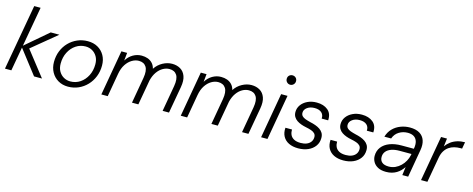

<svg xmlns="http://www.w3.org/2000/svg" viewBox="-35 -1371 5006 2034"><g transform="rotate(15 2468.0 -354.0)"><path d="M345 0 134 -273 395 -496H490L184 -244L191 -308L432 0ZM26 0 154 -720H224L96 0Z M719 12Q658 12 610.5 -15.5Q563 -43 536 -92Q509 -141 509 -203Q509 -269 531.5 -324.5Q554 -380 594 -421Q634 -462 687 -485Q740 -508 801 -508Q863 -508 910 -481.5Q957 -455 984 -407.5Q1011 -360 1011 -297Q1011 -231 988.5 -175Q966 -119 926 -77Q886 -35 833 -11.5Q780 12 719 12ZM728 -48Q788 -48 835.5 -80Q883 -112 911 -167Q939 -222 939 -291Q939 -341 918.5 -376Q898 -411 865 -429.5Q832 -448 792 -448Q733 -448 685.5 -416Q638 -384 610 -329Q582 -274 582 -205Q582 -155 602.5 -120Q623 -85 656 -66.5Q689 -48 728 -48Z M1083 0 1170 -496H1233L1224 -410Q1253 -457 1297 -482.5Q1341 -508 1391 -508Q1428 -508 1458 -497Q1488 -486 1509.5 -463Q1531 -440 1540 -404Q1572 -453 1622.5 -480.5Q1673 -508 1725 -508Q1777 -508 1816 -485Q1855 -462 1872.5 -414.5Q1890 -367 1877 -293L1825 0H1755L1805 -285Q1819 -367 1793.5 -407Q1768 -447 1712 -447Q1676 -447 1641 -427.5Q1606 -408 1579 -370Q1552 -332 1538 -277L1489 0H1419L1469 -285Q1483 -367 1457.5 -407Q1432 -447 1376 -447Q1338 -447 1301 -425Q1264 -403 1236.5 -361Q1209 -319 1198 -257L1153 0Z M1954 0 2041 -496H2104L2095 -410Q2124 -457 2168 -482.5Q2212 -508 2262 -508Q2299 -508 2329 -497Q2359 -486 2380.5 -463Q2402 -440 2411 -404Q2443 -453 2493.5 -480.5Q2544 -508 2596 -508Q2648 -508 2687 -485Q2726 -462 2743.5 -414.5Q2761 -367 2748 -293L2696 0H2626L2676 -285Q2690 -367 2664.5 -407Q2639 -447 2583 -447Q2547 -447 2512 -427.5Q2477 -408 2450 -370Q2423 -332 2409 -277L2360 0H2290L2340 -285Q2354 -367 2328.5 -407Q2303 -447 2247 -447Q2209 -447 2172 -425Q2135 -403 2107.5 -361Q2080 -319 2069 -257L2024 0Z M2835 0 2922 -496H2992L2905 0ZM2988 -617Q2967 -617 2952 -632Q2937 -647 2937 -669Q2937 -692 2952 -706Q2967 -720 2988 -720Q3009 -720 3024 -706Q3039 -692 3039 -669Q3039 -647 3024 -632Q3009 -617 2988 -617Z M3243 12Q3183 12 3140 -9Q3097 -30 3075.5 -69.5Q3054 -109 3058 -164H3130Q3129 -134 3140 -108Q3151 -82 3179 -66Q3207 -50 3254 -50Q3292 -50 3320 -61.5Q3348 -73 3364 -95Q3380 -117 3380 -147Q3380 -171 3366 -186Q3352 -201 3326.5 -210Q3301 -219 3265 -226Q3239 -231 3212.5 -240.5Q3186 -250 3164.5 -264.5Q3143 -279 3130 -301Q3117 -323 3117 -353Q3117 -396 3142 -431Q3167 -466 3211 -487Q3255 -508 3311 -508Q3387 -508 3433.5 -469.5Q3480 -431 3475 -357H3404Q3407 -398 3380.5 -422Q3354 -446 3304 -446Q3255 -446 3223 -422.5Q3191 -399 3191 -365Q3191 -343 3204 -329Q3217 -315 3241.5 -306Q3266 -297 3299 -289Q3328 -283 3356 -273Q3384 -263 3406 -248Q3428 -233 3441 -211Q3454 -189 3454 -157Q3454 -106 3426.5 -68Q3399 -30 3351.5 -9Q3304 12 3243 12Z M3738 12Q3678 12 3635 -9Q3592 -30 3570.5 -69.5Q3549 -109 3553 -164H3625Q3624 -134 3635 -108Q3646 -82 3674 -66Q3702 -50 3749 -50Q3787 -50 3815 -61.5Q3843 -73 3859 -95Q3875 -117 3875 -147Q3875 -171 3861 -186Q3847 -201 3821.5 -210Q3796 -219 3760 -226Q3734 -231 3707.5 -240.5Q3681 -250 3659.5 -264.5Q3638 -279 3625 -301Q3612 -323 3612 -353Q3612 -396 3637 -431Q3662 -466 3706 -487Q3750 -508 3806 -508Q3882 -508 3928.5 -469.5Q3975 -431 3970 -357H3899Q3902 -398 3875.5 -422Q3849 -446 3799 -446Q3750 -446 3718 -422.5Q3686 -399 3686 -365Q3686 -343 3699 -329Q3712 -315 3736.5 -306Q3761 -297 3794 -289Q3823 -283 3851 -273Q3879 -263 3901 -248Q3923 -233 3936 -211Q3949 -189 3949 -157Q3949 -106 3921.5 -68Q3894 -30 3846.5 -9Q3799 12 3738 12Z M4207 12Q4152 12 4117 -7Q4082 -26 4065 -56.5Q4048 -87 4048 -121Q4048 -177 4079 -217.5Q4110 -258 4165.5 -279.5Q4221 -301 4295 -301H4430Q4439 -351 4428.5 -383.5Q4418 -416 4392 -432Q4366 -448 4325 -448Q4273 -448 4230 -421.5Q4187 -395 4169 -344H4095Q4111 -398 4147 -434.5Q4183 -471 4232 -489.5Q4281 -508 4333 -508Q4399 -508 4440 -483Q4481 -458 4496.5 -412.5Q4512 -367 4501 -305L4448 0H4384L4396 -91Q4382 -70 4363.5 -51Q4345 -32 4322 -18Q4299 -4 4270.5 4Q4242 12 4207 12ZM4221 -50Q4259 -50 4291.5 -65Q4324 -80 4350 -105Q4376 -130 4393 -161.5Q4410 -193 4417 -226L4420 -241H4289Q4237 -241 4199.5 -227.5Q4162 -214 4142 -189Q4122 -164 4122 -129Q4122 -92 4146.5 -71Q4171 -50 4221 -50Z M4589 0 4676 -496H4741L4730 -408Q4752 -439 4782.5 -461.5Q4813 -484 4852 -496Q4891 -508 4936 -508L4923 -435H4904Q4870 -435 4838 -427Q4806 -419 4779.5 -400.5Q4753 -382 4734.5 -352Q4716 -322 4708 -277L4659 0Z"/></g></svg>

Font: DM Sans 24pt Light
Style: Italic
Weight: 300
Italic angle: -10°
Designer: Colophon Foundry, Jonny Pinhorn
Foundry: Colophon Foundry
Version: Version 4.004;gftools[0.9.30]